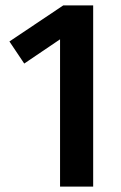

<svg xmlns="http://www.w3.org/2000/svg" viewBox="-20 -693 449 713"><path d="M326 -673V0H203V-547L70 -457L15 -539L215 -673Z"/></svg>

Font: Fira Sans Condensed Medium
Style: Regular
Weight: 500
Width: 3
Designer: Carrois Corporate & Edenspiekermann AG
Foundry: Carrois Corporate GbR & Edenspiekermann AG
Version: Version 4.203;PS 004.203;hotconv 1.0.88;makeotf.lib2.5.64775